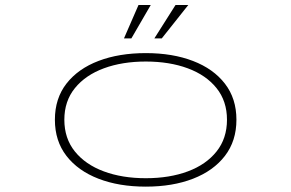

<svg xmlns="http://www.w3.org/2000/svg" viewBox="-20 -720 1140 752"><path d="M551 11Q446 11 365.8 -20Q285.5 -51 240.2 -109.5Q195 -168 195 -251Q195 -334.5 240.5 -392.8Q286 -451 366.2 -481.5Q446.5 -512 551 -512Q656 -512 736 -481.2Q816 -450.5 861 -392.2Q906 -334 906 -251Q906 -168 861 -109.5Q816 -51 736 -20Q656 11 551 11ZM551 -22Q644 -22 715.8 -48.8Q787.5 -75.5 828.2 -126.8Q869 -178 869 -251Q869 -324 828 -375Q787 -426 715.2 -452.5Q643.5 -479 551 -479Q459 -479 387 -452.5Q315 -426 273.5 -375Q232 -324 232 -251Q232 -178 273.2 -126.8Q314.5 -75.5 386.5 -48.8Q458.5 -22 551 -22ZM584.5 -569.5 667.5 -700.5H717.5L613.5 -569.5ZM465.5 -569.5 522.5 -700.5H570.5L494.5 -569.5Z"/></svg>

Font: Trispace Expanded Thin
Style: Regular
Weight: 100
Width: 7
Designer: Tyler Finck
Foundry: Etcetera Type Company
Version: Version 1.210; ttfautohint (v1.8.3)